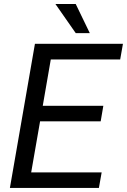

<svg xmlns="http://www.w3.org/2000/svg" viewBox="-20 -927 626 947"><path d="M28.8 0ZM476.6 -328.6H177.7L133.8 -76.7H481.4L467.8 0H28.8L152.3 -710.9H586.4L572.8 -633.8H230.5L190.9 -405.3H489.7ZM422.9 -763.7H353.5L253.4 -907.2H353.5Z"/></svg>

Font: Roboto
Style: Italic
Weight: 400
Italic angle: -12°
Designer: Google
Version: Version 2.134; 2016; ttfautohint (v1.6)